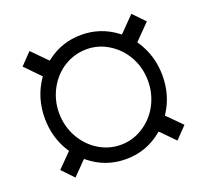

<svg xmlns="http://www.w3.org/2000/svg" viewBox="-108 -736 930 868"><g transform="rotate(-20 356.5 -302.0)"><path d="M539.1 -64.5 605 2.9 659.2 -53.2 590.3 -122.6 593.3 -127.4C626 -177.7 642.1 -234.4 642.1 -296.9C642.1 -361.3 624.5 -419.4 589.8 -471.7L586.4 -476.6L659.2 -550.8L605 -606.9L537.6 -538.1L532.7 -533.7L527.8 -537.6C477.5 -576.2 420.9 -595.2 358.9 -595.2C296.9 -595.2 241.2 -576.7 190.9 -538.1L186 -534.2L114.7 -606.4L61.5 -550.8L132.3 -478L128.9 -473.1C93.3 -420.9 75.7 -362.3 75.7 -296.9C75.7 -232.9 92.3 -175.8 125 -126L128.4 -121.1L61.5 -53.2L114.7 2.4L174.8 -59.1L179.7 -63.5L184.6 -59.6C235.4 -18.1 293 2.4 358.9 2.4C425.3 2.4 483.4 -18.6 533.7 -60.5ZM144.5 -296.9C144.5 -337.9 154.3 -376.5 173.3 -411.6C192.9 -447.3 219.2 -475.6 252 -495.6C284.7 -515.6 320.3 -525.4 358.9 -525.9C396.5 -525.9 432.1 -516.1 465.3 -495.1C499 -474.1 524.4 -446.8 543.9 -411.6C563 -376 572.3 -337.9 572.3 -296.9C572.3 -255.4 563 -217.3 543.9 -181.6C524.9 -146 498.5 -118.2 465.8 -97.7C432.6 -76.7 397.5 -66.4 358.9 -66.4C320.8 -66.4 285.2 -76.7 252 -97.2C219.2 -117.7 192.9 -146 173.3 -181.6C154.3 -216.8 144.5 -255.9 144.5 -296.9Z"/></g></svg>

Font: Shabnam Light
Style: Regular
Weight: 300
Foundry: DejaVu fonts team - Redesigned by Saber Rastikerdar - Based on Vazir font
Version: Version 5.0.1